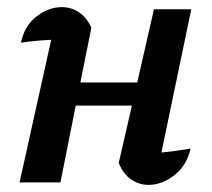

<svg xmlns="http://www.w3.org/2000/svg" viewBox="-20 -513 595 540"><path d="M35 0 124 -401Q79 -399 39 -393Q48 -439 82 -466Q116 -493 154 -493Q180 -493 202 -478.5Q224 -464 237 -435L206 -281H366L413 -487H518L434 -84Q474 -88 516 -95Q505 -47 470 -20Q435 7 398 7Q371 7 348.5 -8.5Q326 -24 314 -55L351 -216H193L150 0Z"/></svg>

Font: Piazzolla SemiBold
Style: Italic
Weight: 600
Italic angle: -11.3°
Designer: Juan Pablo del Peral
Foundry: Huerta Tipografica
Version: Version 1.330